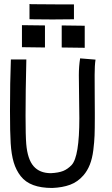

<svg xmlns="http://www.w3.org/2000/svg" viewBox="-20 -932 558 957"><path d="M348.6 -910.2V-835.9H340.3Q312 -835 241.7 -835Q168.9 -835 135.7 -835.9L127 -836.4V-912.1L136.2 -911.1Q168 -910.2 260.3 -910.2Q260.3 -910.2 340.3 -910.2ZM89.4 -806.6 204.1 -805.2V-695.3L89.4 -696.8ZM287.6 -805.2 402.3 -803.7V-693.8L287.6 -695.3ZM379.4 -641.1 456.1 -634.8Q451.7 -605.5 451.7 -558.1Q451.7 -520.5 452.1 -458.3Q452.6 -396 452.6 -371.1V-342.8Q452.6 -289.6 451.4 -257.3Q450.2 -225.1 445.1 -183.6Q439.9 -142.1 427.7 -111.3Q415.5 -80.6 396 -58.1Q367.7 -25.4 329.6 -11.2Q291.5 2.9 240.2 4.9Q184.6 4.9 145.8 -9.5Q106.9 -23.9 83.5 -53.7Q60.1 -83.5 48.3 -123Q36.6 -162.6 33.2 -218.3Q29.8 -269.5 29.8 -380.4Q29.8 -520 34.2 -635.7H111.3Q107.4 -474.6 107.4 -355.5Q107.4 -255.4 110.8 -214.4Q117.2 -138.2 147.5 -103.5Q177.7 -68.8 233.9 -68.8Q272 -70.8 294.7 -79.8Q317.4 -88.9 337.4 -109.9Q375.5 -151.9 375.5 -342.8Q375.5 -370.1 374.3 -441.4Q373 -512.7 373 -557.1Q373 -601.6 379.4 -641.1Z"/></svg>

Font: FantasqueSansM Nerd Font
Style: Regular
Weight: 400
Monospace: yes
Designer: Jany Belluz
Version: Version 1.8.0 ; ttfautohint (v1.8.2);Nerd Fonts 3.4.0